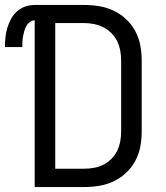

<svg xmlns="http://www.w3.org/2000/svg" viewBox="-52 -755 672 775"><path d="M287 0H88V-673Q77 -673 68 -666Q59 -659 54 -649.5Q49 -640 46 -629.5Q43 -619 41 -608.5Q39 -598 38.5 -587Q38 -576 38 -565H-32Q-32 -585 -30 -604.5Q-28 -624 -22.5 -642.5Q-17 -661 -7.5 -678.5Q2 -696 16.5 -709Q31 -722 49.5 -728.5Q68 -735 88 -735H287Q318 -735 348.5 -730Q379 -725 406.5 -712Q434 -699 457 -677.5Q480 -656 494.5 -628.5Q509 -601 514.5 -571Q520 -541 520 -510V-225Q520 -194 514.5 -164Q509 -134 494.5 -106.5Q480 -79 457 -57.5Q434 -36 406.5 -23Q379 -10 348.5 -5Q318 0 287 0ZM171 -74H287Q307 -74 327 -77.5Q347 -81 365 -90Q383 -99 397.5 -113.5Q412 -128 421 -146.5Q430 -165 433.5 -185Q437 -205 437 -225V-510Q437 -530 433.5 -550Q430 -570 421 -588.5Q412 -607 397.5 -621.5Q383 -636 365 -645Q347 -654 327 -658Q307 -662 287 -662H171Z"/></svg>

Font: Iosevka Extended
Style: Regular
Weight: 400
Width: 7
Monospace: yes
Designer: Belleve Invis
Foundry: Belleve Invis
Version: Version 32.5.0; ttfautohint (v1.8.4)